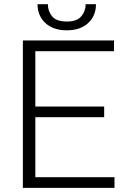

<svg xmlns="http://www.w3.org/2000/svg" viewBox="-20 -906 609 926"><path d="M532.2 -51.3V0H90.3V-710.9H529.8V-659.2H150.4V-392.1H482.4V-340.8H150.4V-51.3ZM393.1 -885.7H442.9Q442.9 -830.1 405.3 -794.9Q367.7 -759.8 302.2 -759.8Q236.8 -759.8 199 -794.9Q161.1 -830.1 161.1 -885.7H210.9Q210.9 -852.1 231.4 -827.1Q252 -802.2 302.2 -802.2Q351.1 -802.2 372.1 -827.4Q393.1 -852.5 393.1 -885.7Z"/></svg>

Font: Vazirmatn UI FD ExtraLight
Style: Regular
Weight: 200
Designer: Saber Rastikerdar
Foundry: Saber Rastikerdar
Version: Version 33.003